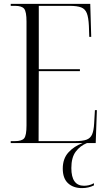

<svg xmlns="http://www.w3.org/2000/svg" viewBox="-20 -734 555 985"><path d="M35 0V-10H57Q92 -10 104 -24.5Q116 -39 116 -91V-623Q116 -674 104 -689Q92 -704 57 -704H35V-714H443L448 -545H438L436 -602Q434 -644 425.5 -666Q417 -688 396.5 -696Q376 -704 337 -704H179V-379H390V-369H179L178 -10H365Q404 -10 424 -17.5Q444 -25 452.5 -44.5Q461 -64 463 -101L467 -169H477L471 0ZM401 231Q356 231 329 206Q302 181 302 131Q302 80 331 48Q360 16 404 0H426Q391 14 368.5 44Q346 74 346 128Q346 219 411 219Q422 219 434.5 216.5Q447 214 462 206V217Q434 231 401 231Z"/></svg>

Font: Noto Serif Display Condensed Light
Style: Regular
Weight: 300
Width: 3
Designer: Monotype Design Team
Foundry: Monotype Imaging Inc.
Version: Version 2.009